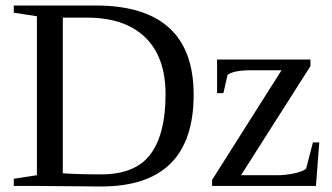

<svg xmlns="http://www.w3.org/2000/svg" viewBox="-20 -675 1206 697"><path d="M346 -42H347Q472 -42 526.5 -115.5Q581 -189 581 -332Q581 -468 507 -539.5Q433 -611 296 -611H208V-46Q260 -42 346 -42ZM683 -331Q683 2 347 2L114 0H30V-26L114 -39V-616L30 -629V-655H327Q683 -655 683 -331ZM750 0V-22L1002 -420H894Q827 -420 806 -403L791 -337H768V-459H1107V-435L855 -39H989Q1016 -39 1047 -45.5Q1078 -52 1091 -62L1116 -158H1139L1127 0Z"/></svg>

Font: Libra Serif Modern
Style: Regular
Weight: 400
Designer: Stefan Peev, Context Ltd
Foundry: Stefan Peev, Context Ltd
Version: Version 1.000